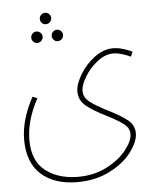

<svg xmlns="http://www.w3.org/2000/svg" viewBox="-55 -611 732 889"><g transform="rotate(-5 311.0 -167.0)"><path d="M96 -182 118 -173Q64 -74 64 17Q64 114 123.5 160Q183 206 275 206Q349 206 408 175.5Q467 145 500 103Q533 61 533 30Q533 2 508 -17.5Q483 -37 430 -64Q369 -94 337 -120.5Q305 -147 305 -188Q305 -221 331.5 -265.5Q358 -310 400 -341.5Q442 -373 486 -373Q509 -373 534 -365.5Q559 -358 576 -349L566 -327Q550 -335 527 -342Q504 -349 486 -349Q448 -349 411.5 -320.5Q375 -292 352 -253.5Q329 -215 329 -189Q329 -158 356 -137Q383 -116 438 -88Q498 -58 528 -33.5Q558 -9 558 28Q558 66 522.5 114Q487 162 421 196Q355 230 269 230Q163 230 101.5 175Q40 120 40 13Q40 -79 96 -182ZM214 -538Q214 -527 206 -519Q198 -511 187 -511Q176 -511 168.5 -519Q161 -527 161 -538Q161 -549 169 -556.5Q177 -564 187 -564Q198 -564 206 -556.5Q214 -549 214 -538ZM167 -455Q167 -444 159 -436Q151 -428 140 -428Q129 -428 121.5 -436Q114 -444 114 -455Q114 -466 122 -473.5Q130 -481 140 -481Q151 -481 159 -473.5Q167 -466 167 -455ZM262 -455Q262 -444 254 -436Q246 -428 235 -428Q224 -428 216.5 -436Q209 -444 209 -455Q209 -466 217 -473.5Q225 -481 235 -481Q246 -481 254 -473.5Q262 -466 262 -455Z"/></g></svg>

Font: Noto Sans Arabic CondThin
Style: Regular
Weight: 250
Width: 3
Designer: Nadine Chahine
Foundry: Monotype Imaging Inc.
Version: Version 1.001